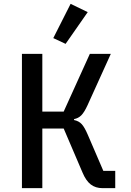

<svg xmlns="http://www.w3.org/2000/svg" viewBox="-20 -978 680 998"><path d="M94 -698H200V-398H311L447 -698H556L435 -431Q418 -394 402.5 -378.5Q387 -363 365 -359V-354Q390 -349 405 -332.5Q420 -316 437 -276L517 -90H579V0H513Q477 0 452 -19Q427 -38 409 -81L311 -310H200V0H94ZM321 -750 257 -780 347 -958 436 -915Z"/></svg>

Font: Writer Medium
Style: Regular
Weight: 500
Monospace: yes
Designer: Mike Abbink, Paul van der Laan, Pieter van Rosmalen
Foundry: Bold Monday
Version: Version 2.001 2020